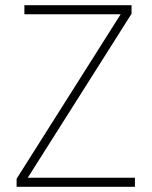

<svg xmlns="http://www.w3.org/2000/svg" viewBox="-20 -720 584 740"><path d="M44 -31 445 -665H74V-700H487V-667L87 -35H500V0H44Z"/></svg>

Font: Sarabun Thin
Style: Regular
Weight: 250
Designer: Suppakit Chalermlarp | Katatrad Co.,Ltd.
Foundry: Cadson Demak Co.,Ltd.
Version: Version 1.000; ttfautohint (v1.6)